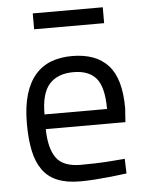

<svg xmlns="http://www.w3.org/2000/svg" viewBox="-52 -742 610 795"><g transform="rotate(-5 253.5 -345.0)"><path d="M258 -58Q286 -58 318.5 -59Q351 -60 378 -62Q410 -64 441 -67L443 -6Q409 -2 376 2Q347 5 313 7.5Q279 10 249 10Q193 10 154.5 -6Q116 -22 93 -54.5Q70 -87 60 -135Q50 -183 50 -247Q50 -318 65 -368Q80 -418 107.5 -449.5Q135 -481 173.5 -495.5Q212 -510 260 -510Q359 -510 410 -454.5Q461 -399 461 -276L457 -218H126Q127 -139 155.5 -98.5Q184 -58 258 -58ZM386 -279Q386 -369 355.5 -406Q325 -443 260 -443Q195 -443 160.5 -405Q126 -367 126 -279ZM114 -700H405V-634H114Z"/></g></svg>

Font: TitilliumText22L 400 wt
Style: 400 wt
Weight: 400
Designer: Campivisivi
Foundry: Campivisivi
Version: 1.000